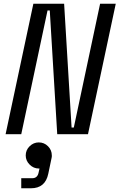

<svg xmlns="http://www.w3.org/2000/svg" viewBox="-20 -720 652 1030"><path d="M10 0 159 -700H324L364 -36H376L517 -700H601L452 0H287L247 -664H235L94 0ZM94 290V236H153Q181 236 187 206L192 184H188Q160 184 139 163Q118 142 118 114Q118 85 139 64.5Q160 44 188 44Q217 44 237.5 64.5Q258 85 258 114Q258 116 258 119Q258 122 257 126L239 212Q223 290 146 290Z"/></svg>

Font: Space Mono
Style: Italic
Weight: 400
Italic angle: -12°
Monospace: yes
Designer: Colophon Foundry + Benjamin Critton
Foundry: Colophon Foundry & Benjamin Critton
Version: Version 1.003; ttfautohint (v1.8.4.7-5d5b)